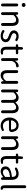

<svg xmlns="http://www.w3.org/2000/svg" viewBox="2594 -3430 849 6078"><g transform="rotate(90 3019.0 -391.5)"><path d="M91.8 -45.9V-497.1Q91.8 -516.6 105.5 -529.8Q119.1 -543 137.7 -543Q156.2 -543 169.4 -529.8Q182.6 -516.6 182.6 -497.1V-45.9Q182.6 -26.4 169.4 -13.2Q156.2 0 137.7 0Q119.1 0 105.5 -13.2Q91.8 -26.4 91.8 -45.9ZM75.2 -713.9Q75.2 -741.2 92.8 -757.3Q110.4 -773.4 138.2 -773.4Q166 -773.4 183.6 -757.3Q201.2 -741.2 201.2 -713.9Q201.2 -688.5 183.1 -671.9Q165 -655.3 138.2 -655.3Q111.3 -655.3 93.3 -671.9Q75.2 -688.5 75.2 -713.9Z M366.2 -45.9V-505.9Q366.2 -521.5 377.4 -532.2Q388.7 -543 404.3 -543Q419.9 -543 431.6 -532.2Q443.4 -521.5 445.3 -505.9L449.2 -466.8Q449.2 -464.8 450.7 -464.8Q452.1 -464.8 453.1 -465.8Q498 -509.8 541 -533.2Q584 -556.6 634.8 -556.6Q800.8 -556.6 800.8 -343.8V-45.9Q800.8 -26.4 787.1 -13.2Q773.4 0 754.9 0Q736.3 0 722.7 -13.2Q709 -26.4 709 -45.9V-332Q709 -408.2 684.6 -442.4Q660.2 -476.6 606.4 -476.6Q568.4 -476.6 537.1 -459Q505.9 -441.4 464.8 -401.4Q457 -394.5 457 -383.8V-45.9Q457 -26.4 443.8 -13.2Q430.7 0 412.1 0Q393.6 0 379.9 -13.2Q366.2 -26.4 366.2 -45.9Z M1119.1 12.7Q1028.3 12.7 946.3 -40Q932.6 -47.9 930.7 -63.5Q930.7 -66.4 930.7 -69.3Q930.7 -82 938.5 -91.8Q947.3 -104.5 962.9 -106.4Q978.5 -108.4 991.2 -99.6Q1053.7 -57.6 1122.1 -57.6Q1173.8 -57.6 1201.2 -81.5Q1228.5 -105.5 1228.5 -142.6Q1228.5 -159.2 1220.7 -172.9Q1212.9 -186.5 1203.1 -196.3Q1193.4 -206.1 1173.8 -216.3Q1154.3 -226.6 1141.6 -231.9Q1128.9 -237.3 1104.5 -246.1Q1077.1 -255.9 1058.1 -264.2Q1039.1 -272.5 1015.1 -286.6Q991.2 -300.8 977.1 -315.9Q962.9 -331.1 952.6 -354Q942.4 -377 942.4 -403.3Q942.4 -469.7 993.2 -513.2Q1043.9 -556.6 1129.9 -556.6Q1201.2 -556.6 1268.6 -516.6Q1281.2 -508.8 1283.7 -493.7Q1286.1 -478.5 1276.4 -466.8Q1267.6 -454.1 1252.4 -451.7Q1237.3 -449.2 1224.6 -457Q1177.7 -485.4 1129.9 -485.4Q1081.1 -485.4 1056.2 -462.9Q1031.2 -440.4 1031.2 -407.2Q1031.2 -392.6 1037.6 -380.4Q1043.9 -368.2 1052.2 -360.4Q1060.5 -352.5 1077.6 -343.8Q1094.7 -335 1106.4 -330.1Q1118.2 -325.2 1140.6 -316.4Q1147.5 -314.5 1150.4 -313.5Q1174.8 -303.7 1185.5 -299.3Q1196.3 -294.9 1217.8 -285.2Q1239.3 -275.4 1250 -267.6Q1260.7 -259.8 1275.9 -246.6Q1291 -233.4 1298.3 -220.2Q1305.7 -207 1311 -188.5Q1316.4 -169.9 1316.4 -148.4Q1316.4 -79.1 1263.7 -33.2Q1210.9 12.7 1119.1 12.7Z M1615.2 12.7Q1532.2 12.7 1496.6 -34.2Q1460.9 -81.1 1460.9 -168V-460.9Q1460.9 -468.8 1452.1 -468.8H1414.1Q1399.4 -468.8 1389.6 -479Q1379.9 -489.3 1379.9 -503.9Q1379.9 -517.6 1389.6 -528.3Q1399.4 -539.1 1414.1 -540L1456.1 -543Q1464.8 -543 1464.8 -551.8L1472.7 -657.2Q1473.6 -672.9 1485.4 -684.1Q1497.1 -695.3 1513.7 -695.3Q1529.3 -695.3 1540.5 -684.1Q1551.8 -672.9 1551.8 -657.2V-552.7Q1551.8 -543 1561.5 -543H1661.1Q1676.8 -543 1687.5 -532.2Q1698.2 -521.5 1698.2 -505.9Q1698.2 -490.2 1687.5 -479.5Q1676.8 -468.8 1661.1 -468.8H1561.5Q1551.8 -468.8 1551.8 -459V-166Q1551.8 -113.3 1570.8 -86.9Q1589.8 -60.5 1635.7 -60.5Q1647.5 -60.5 1664.1 -64.5Q1677.7 -67.4 1690.4 -61Q1703.1 -54.7 1706.1 -41Q1708 -36.1 1708 -31.2Q1708 -22.5 1703.1 -13.7Q1696.3 -1 1681.6 2.9Q1643.6 12.7 1615.2 12.7Z M1821.3 -45.9V-505.9Q1821.3 -521.5 1832.5 -532.2Q1843.8 -543 1859.4 -543Q1875 -543 1886.7 -532.2Q1898.4 -521.5 1899.4 -505.9L1904.3 -445.3Q1904.3 -444.3 1905.8 -444.3Q1907.2 -444.3 1908.2 -445.3Q1937.5 -498 1977.1 -527.3Q2016.6 -556.6 2061.5 -556.6Q2072.3 -556.6 2080.1 -556.6Q2097.7 -554.7 2106.4 -539.1Q2112.3 -528.3 2112.3 -516.6Q2112.3 -510.7 2111.3 -504.9Q2107.4 -489.3 2093.8 -481.4Q2081.1 -473.6 2066.4 -473.6Q2064.5 -473.6 2062.5 -473.6Q2056.6 -473.6 2049.8 -473.6Q2012.7 -473.6 1977.1 -445.8Q1941.4 -418 1916 -358.4Q1912.1 -349.6 1912.1 -338.9V-45.9Q1912.1 -26.4 1898.9 -13.2Q1885.7 0 1867.2 0Q1848.6 0 1835 -13.2Q1821.3 -26.4 1821.3 -45.9Z M2367.2 12.7Q2202.1 12.7 2202.1 -199.2V-497.1Q2202.1 -516.6 2215.3 -529.8Q2228.5 -543 2247.6 -543Q2266.6 -543 2279.8 -529.8Q2293 -516.6 2293 -497.1V-210Q2293 -133.8 2316.9 -100.1Q2340.8 -66.4 2395.5 -66.4Q2434.6 -66.4 2466.8 -85.4Q2499 -104.5 2536.1 -150.4Q2542 -158.2 2542 -168V-497.1Q2542 -516.6 2555.2 -529.8Q2568.4 -543 2587.4 -543Q2606.4 -543 2619.6 -529.8Q2632.8 -516.6 2632.8 -497.1V-38.1Q2632.8 -22.5 2622.1 -11.2Q2611.3 0 2594.7 0Q2579.1 0 2567.4 -10.7Q2555.7 -21.5 2553.7 -38.1L2550.8 -84Q2549.8 -85 2548.3 -85Q2546.9 -85 2545.9 -84Q2504.9 -36.1 2462.4 -11.7Q2419.9 12.7 2367.2 12.7Z M2815.4 -45.9V-505.9Q2815.4 -521.5 2826.7 -532.2Q2837.9 -543 2853.5 -543Q2869.1 -543 2880.9 -532.2Q2892.6 -521.5 2894.5 -505.9L2898.4 -465.8Q2898.4 -463.9 2899.9 -463.9Q2901.4 -463.9 2902.3 -464.8Q2986.3 -556.6 3070.3 -556.6Q3179.7 -556.6 3216.8 -461.9Q3218.8 -459 3221.7 -458.5Q3224.6 -458 3227.5 -460Q3318.4 -556.6 3399.4 -556.6Q3564.5 -556.6 3564.5 -343.8V-45.9Q3564.5 -26.4 3551.3 -13.2Q3538.1 0 3519 0Q3500 0 3486.8 -13.2Q3473.6 -26.4 3473.6 -45.9V-332Q3473.6 -408.2 3449.2 -442.4Q3424.8 -476.6 3373 -476.6Q3313.5 -476.6 3242.2 -401.4Q3235.4 -394.5 3235.4 -383.8V-45.9Q3235.4 -26.4 3222.2 -13.2Q3209 0 3189.9 0Q3170.9 0 3157.7 -13.2Q3144.5 -26.4 3144.5 -45.9V-332Q3144.5 -408.2 3120.1 -442.4Q3095.7 -476.6 3043.9 -476.6Q2983.4 -476.6 2913.1 -401.4Q2906.2 -394.5 2906.2 -383.8V-45.9Q2906.2 -26.4 2893.1 -13.2Q2879.9 0 2861.3 0Q2842.8 0 2829.1 -13.2Q2815.4 -26.4 2815.4 -45.9Z M3960 12.7Q3848.6 12.7 3774.4 -64Q3700.2 -140.6 3700.2 -271.5Q3700.2 -335 3720.7 -389.6Q3741.2 -444.3 3775.4 -480.5Q3809.6 -516.6 3854 -536.6Q3898.4 -556.6 3945.3 -556.6Q4040 -556.6 4096.2 -497.6Q4152.3 -438.5 4160.2 -335Q4160.2 -331.1 4160.2 -328.1Q4160.2 -296.9 4136.7 -274.4Q4109.4 -250 4072.3 -250H3800.8Q3796.9 -250 3794.4 -247.1Q3792 -244.1 3792 -240.2Q3798.8 -157.2 3847.7 -108.4Q3896.5 -59.6 3971.7 -59.6Q4028.3 -59.6 4078.1 -85.9Q4089.8 -91.8 4103.5 -88.4Q4117.2 -85 4124 -73.2Q4130.9 -60.5 4127.4 -46.4Q4124 -32.2 4111.3 -25.4Q4039.1 12.7 3960 12.7ZM3791 -323.2Q3791 -320.3 3793.9 -318.4Q3795.9 -315.4 3799.8 -315.4H4071.3Q4076.2 -315.4 4078.6 -317.9Q4081.1 -320.3 4081.1 -324.2Q4081.1 -324.2 4081.1 -325.2Q4079.1 -402.3 4043.9 -443.4Q4008.8 -484.4 3946.3 -484.4Q3888.7 -484.4 3845.7 -441.4Q3791 -388.7 3791 -323.2Z M4294.9 -45.9V-505.9Q4294.9 -521.5 4306.2 -532.2Q4317.4 -543 4333 -543Q4348.6 -543 4360.4 -532.2Q4372.1 -521.5 4374 -505.9L4377.9 -466.8Q4377.9 -464.8 4379.4 -464.8Q4380.9 -464.8 4381.8 -465.8Q4426.8 -509.8 4469.7 -533.2Q4512.7 -556.6 4563.5 -556.6Q4729.5 -556.6 4729.5 -343.8V-45.9Q4729.5 -26.4 4715.8 -13.2Q4702.1 0 4683.6 0Q4665 0 4651.4 -13.2Q4637.7 -26.4 4637.7 -45.9V-332Q4637.7 -408.2 4613.3 -442.4Q4588.9 -476.6 4535.2 -476.6Q4497.1 -476.6 4465.8 -459Q4434.6 -441.4 4393.6 -401.4Q4385.7 -394.5 4385.7 -383.8V-45.9Q4385.7 -26.4 4372.6 -13.2Q4359.4 0 4340.8 0Q4322.3 0 4308.6 -13.2Q4294.9 -26.4 4294.9 -45.9Z M5076.2 12.7Q4993.2 12.7 4957.5 -34.2Q4921.9 -81.1 4921.9 -168V-460.9Q4921.9 -468.8 4913.1 -468.8H4875Q4860.4 -468.8 4850.6 -479Q4840.8 -489.3 4840.8 -503.9Q4840.8 -517.6 4850.6 -528.3Q4860.4 -539.1 4875 -540L4917 -543Q4925.8 -543 4925.8 -551.8L4933.6 -657.2Q4934.6 -672.9 4946.3 -684.1Q4958 -695.3 4974.6 -695.3Q4990.2 -695.3 5001.5 -684.1Q5012.7 -672.9 5012.7 -657.2V-552.7Q5012.7 -543 5022.5 -543H5122.1Q5137.7 -543 5148.4 -532.2Q5159.2 -521.5 5159.2 -505.9Q5159.2 -490.2 5148.4 -479.5Q5137.7 -468.8 5122.1 -468.8H5022.5Q5012.7 -468.8 5012.7 -459V-166Q5012.7 -113.3 5031.7 -86.9Q5050.8 -60.5 5096.7 -60.5Q5108.4 -60.5 5125 -64.5Q5138.7 -67.4 5151.4 -61Q5164.1 -54.7 5167 -41Q5168.9 -36.1 5168.9 -31.2Q5168.9 -22.5 5164.1 -13.7Q5157.2 -1 5142.6 2.9Q5104.5 12.7 5076.2 12.7Z M5407.2 12.7Q5336.9 12.7 5292.5 -28.3Q5248 -69.3 5248 -140.6Q5248 -227.5 5325.7 -275.4Q5403.3 -323.2 5572.3 -342.8Q5583 -343.8 5582 -353.5Q5578.1 -481.4 5470.7 -481.4Q5407.2 -481.4 5337.9 -442.4Q5325.2 -434.6 5311 -438Q5296.9 -441.4 5289.1 -454.1Q5282.2 -467.8 5285.6 -482.4Q5289.1 -497.1 5302.7 -504.9Q5397.5 -556.6 5485.4 -556.6Q5581.1 -556.6 5627.4 -497.6Q5673.8 -438.5 5673.8 -334V-37.1Q5673.8 -21.5 5662.6 -10.7Q5651.4 0 5635.7 0Q5620.1 0 5607.9 -10.7Q5595.7 -21.5 5593.8 -37.1L5590.8 -63.5Q5590.8 -65.4 5589.4 -65.4Q5587.9 -65.4 5585.9 -64.5Q5492.2 12.7 5407.2 12.7ZM5433.6 -59.6Q5469.7 -59.6 5502.9 -75.7Q5536.1 -91.8 5575.2 -126Q5582 -131.8 5582 -141.6V-274.4Q5582 -278.3 5579.1 -280.3Q5577.1 -283.2 5574.2 -283.2Q5573.2 -283.2 5573.2 -283.2Q5445.3 -266.6 5391.6 -233.4Q5337.9 -200.2 5337.9 -147.5Q5337.9 -102.5 5363.8 -81.1Q5389.6 -59.6 5433.6 -59.6Z M5942.4 12.7Q5845.7 12.7 5845.7 -108.4V-751Q5845.7 -769.5 5859.4 -782.7Q5873 -795.9 5891.6 -795.9Q5910.2 -795.9 5923.3 -782.7Q5936.5 -769.5 5936.5 -751V-101.6Q5936.5 -74.2 5951.2 -65.4Q5954.1 -64.5 5960.4 -61Q5966.8 -57.6 5969.7 -55.7Q5972.7 -53.7 5977.1 -50.3Q5981.4 -46.9 5983.9 -43Q5986.3 -39.1 5987.3 -34.2L5988.3 -30.3Q5989.3 -26.4 5989.3 -22.5Q5989.3 -10.7 5983.4 -2Q5974.6 10.7 5960 12.7Q5952.1 12.7 5942.4 12.7Z"/></g></svg>

Font: irohamaru Regular
Style: Regular
Weight: 400
Designer: [Source Han Sans]
Ryoko NISHIZUKA  (kana & ideographs); Paul D. Hunt (Latin, Greek & Cyrillic); Wenlong ZHANG  (bopomofo
Version: Version 1.00